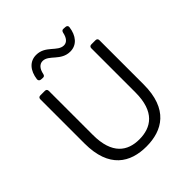

<svg xmlns="http://www.w3.org/2000/svg" viewBox="-221 -946 1097 1097"><g transform="rotate(-45 327.5 -398.0)"><path d="M252.9 -754.9C303.7 -754.9 327.1 -680.7 403.3 -680.7C456.1 -680.7 490.2 -721.7 498 -783.2C499 -793 493.2 -798.8 483.4 -799.8L467.8 -800.8C458 -801.8 453.1 -796.9 450.2 -787.1C443.4 -752 426.8 -731.4 402.3 -731.4C350.6 -731.4 327.1 -805.7 251 -805.7C198.2 -805.7 164.1 -765.6 156.2 -704.1C155.3 -694.3 161.1 -687.5 170.9 -686.5L185.5 -685.5C195.3 -684.6 201.2 -689.5 203.1 -700.2C210 -735.4 228.5 -754.9 252.9 -754.9ZM88.9 -252C88.9 -52.7 198.2 10.7 327.1 10.7C456.1 10.7 566.4 -52.7 566.4 -252V-609.4C566.4 -619.1 560.5 -625 550.8 -625H516.6C506.8 -625 501 -619.1 501 -609.4V-252.9C501 -96.7 422.9 -46.9 327.1 -46.9C233.4 -46.9 157.2 -96.7 157.2 -252.9V-609.4C157.2 -619.1 151.4 -625 141.6 -625H104.5C94.7 -625 88.9 -619.1 88.9 -609.4Z"/></g></svg>

Font: Ed Sans Neue Light
Style: Regular
Weight: 300
Designer: Stephen Hutchings
Version: Version 1.004;PS 001.004;hotconv 1.0.88;makeotf.lib2.5.64775